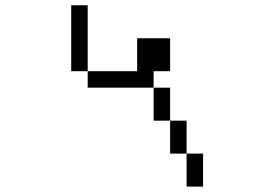

<svg xmlns="http://www.w3.org/2000/svg" viewBox="-20 -645 1040 728"><path d="M687.5 -62.5Q687.5 -62.5 687.5 62.5H750Q750 62.5 750 -62.5ZM687.5 -62.5Q687.5 -62.5 687.5 -187.5H625Q625 -187.5 625 -62.5ZM625 -187.5Q625 -187.5 625 -312.5H562.5Q562.5 -312.5 562.5 -187.5ZM562.5 -312.5V-375H625Q625 -375 625 -500H500Q500 -500 500 -375H312.5V-312.5ZM312.5 -375Q312.5 -375 312.5 -625H250Q250 -625 250 -375Z"/></svg>

Font: BFUnifontExMono
Style: Regular
Weight: 500
Version: Version 15.0.06